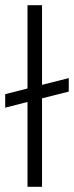

<svg xmlns="http://www.w3.org/2000/svg" viewBox="-20 -720 285 740"><path d="M0 -357 86 -379V-700H142V-393L245 -419V-367L142 -341V0H86V-327L0 -305Z"/></svg>

Font: Haskoy Light
Style: Regular
Weight: 300
Designer: Ertekin Erdin
Foundry: Ertekin Erdin
Version: Version 2.000; ttfautohint (v1.8.4.7-5d5b)